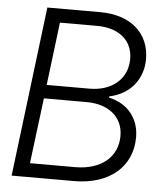

<svg xmlns="http://www.w3.org/2000/svg" viewBox="-52 -773 679 819"><g transform="rotate(5 287.0 -364.0)"><path d="M28.3 0H295.9C445.8 0 543 -82 543 -209C543 -290.5 493.2 -350.6 413.1 -367.7L414.1 -373C502.4 -391.6 556.2 -459 556.2 -544.4C556.2 -655.8 474.6 -727.5 344.7 -727.5H117.7ZM101.6 -59.6 136.7 -340.3H319.8C415 -340.3 476.1 -289.1 476.1 -209C476.1 -117.7 405.3 -59.6 294.9 -59.6ZM143.6 -398.4 176.8 -668H335.9C430.2 -668 488.8 -618.2 488.8 -540C488.8 -453.1 422.4 -398.4 326.7 -398.4Z"/></g></svg>

Font: Guggenheim Sans Display Light
Style: Italic
Weight: 300
Italic angle: -7°
Designer: Modified by Tom Baber under direction of Pentagram Design 2023
Foundry: rsms
Version: Version 1.001;Glyphs 3.1.2 (3151)